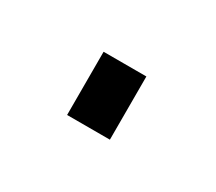

<svg xmlns="http://www.w3.org/2000/svg" viewBox="-35 -385 192 171"><g transform="rotate(30 60.5 -299.5)"><path d="M38 -267V-332H82V-267Z"/></g></svg>

Font: Saira Ultra Condensed Thin
Style: Regular
Weight: 100
Width: 1
Designer: Hector Gatti with collaboration of the Omnibus-Type team
Foundry: Omnibus-Type
Version: Version 1.001; ttfautohint (v1.8)